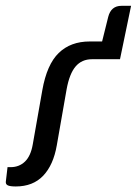

<svg xmlns="http://www.w3.org/2000/svg" viewBox="-39 -652 481 676"><path d="M422.5 -631.5 383.5 -443.5H285Q249 -443.5 227.2 -418Q205.5 -392.5 195.5 -337.5L161 -140.5Q149 -71 113 -33.2Q77 4.5 16.5 4.5Q-3 4.5 -11.2 0.8Q-19.5 -3 -18.5 -12.5L-12.5 -63.5H-1.5Q28.5 -63.5 49 -83.2Q69.5 -103 76.5 -144.5L110 -334.5Q126 -425 167.8 -465.5Q209.5 -506 277 -506H320.5L342 -592.5Q352 -631.5 388.5 -631.5Z"/></svg>

Font: Lato
Style: Italic
Weight: 400
Italic angle: -7°
Designer: Lukasz Dziedzic
Foundry: tyPoland Lukasz Dziedzic
Version: Version 2.007; 2014-02-27